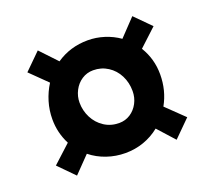

<svg xmlns="http://www.w3.org/2000/svg" viewBox="-95 -696 831 759"><g transform="rotate(-20 320.0 -317.0)"><path d="M118.7 -193.4Q92.8 -243.7 92.8 -300.3Q92.8 -338.4 103.5 -374Q114.3 -409.7 133.8 -440.4L63.5 -509.3L131.8 -576.7L197.8 -506.8Q256.3 -546.9 330.6 -546.9Q365.7 -546.9 399.7 -536.1Q433.6 -525.4 461.9 -505.4L529.3 -576.2L594.7 -510.3L521 -441.9Q554.2 -387.7 554.2 -322.8Q554.2 -254.9 522.5 -198.2L596.7 -126.5L526.9 -57.1L463.9 -127Q433.6 -102.5 397 -89.6Q360.4 -76.7 319.8 -76.7Q279.3 -76.7 241.7 -89.6Q204.1 -102.5 174.3 -126.5L108.4 -58.6L43.5 -124.5ZM429.2 -297.9Q429.2 -333.5 414.1 -363.3Q398.9 -393.1 371.6 -410.6Q344.2 -428.2 310.1 -428.2Q283.7 -428.2 262.2 -414.1Q240.7 -399.9 228.5 -376.2Q216.3 -352.5 216.3 -326.2Q216.3 -292.5 231.4 -262.7Q246.6 -232.9 274.2 -214.8Q301.8 -196.8 336.9 -196.8Q362.8 -196.8 383.8 -210.4Q404.8 -224.1 417 -247.3Q429.2 -270.5 429.2 -297.9Z"/></g></svg>

Font: Vesper Libre
Style: Bold
Weight: 700
Designer: Robert Keller & Kimya Gandhi
Foundry: Mota Italic
Version: Version 1.058